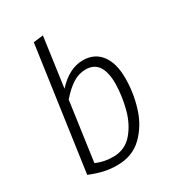

<svg xmlns="http://www.w3.org/2000/svg" viewBox="-181 -850 881 967"><g transform="rotate(-30 259.5 -366.0)"><path d="M470 -349Q470 -264 444.5 -182Q419 -100 362 -44.5Q305 11 216 11Q176 11 140.5 3Q105 -5 60 -23L161 -736L218 -743L178 -456Q249 -534 329 -534Q395 -534 432.5 -486Q470 -438 470 -349ZM169 -398 121 -56Q145 -46 168 -41Q191 -36 220 -36Q288 -36 331 -85.5Q374 -135 393 -207Q412 -279 413 -351Q413 -487 318 -487Q277 -487 241 -463.5Q205 -440 169 -398Z"/></g></svg>

Font: Fira Sans Condensed Light
Style: Italic
Weight: 300
Width: 3
Italic angle: -8°
Designer: Carrois Corporate & Edenspiekermann AG
Foundry: Carrois Corporate GbR & Edenspiekermann AG
Version: Version 4.203